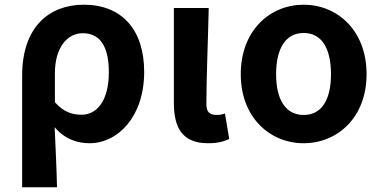

<svg xmlns="http://www.w3.org/2000/svg" viewBox="-20 -594 1620 815"><path d="M74 201H222C220 114 216 37 212 -54C255 -3 309 14 360 14C479 14 592 -97 592 -289C592 -468 497 -574 336 -574C188 -574 74 -479 74 -273ZM327 -107C290 -107 252 -116 213 -160V-283C213 -390 264 -453 331 -453C407 -453 442 -394 442 -287C442 -165 390 -107 327 -107Z M863 14C907 14 931 6 953 -4L935 -112C923 -108 910 -106 901 -106C871 -106 856 -117 856 -152C856 -257 863 -423 866 -560H718V-159C718 -54 752 14 863 14Z M1269 14C1411 14 1536 -94 1536 -279C1536 -466 1411 -574 1269 -574C1127 -574 1002 -466 1002 -279C1002 -94 1127 14 1269 14ZM1269 -106C1191 -106 1152 -173 1152 -279C1152 -386 1191 -454 1269 -454C1347 -454 1385 -386 1385 -279C1385 -173 1347 -106 1269 -106Z"/></svg>

Font: Noto Sans Japanese Bold
Style: Bold
Weight: 700
Designer: Ryoko NISHIZUKA (kana & ideographs); Paul D. Hunt (Latin, Greek & Cyrillic); Wenlong ZHANG (bopomofo); Sandoll Communica
Foundry: Adobe Systems Incorporated
Version: Version 1.000;PS 1;hotconv 1.0.78;makeotf.lib2.5.61930